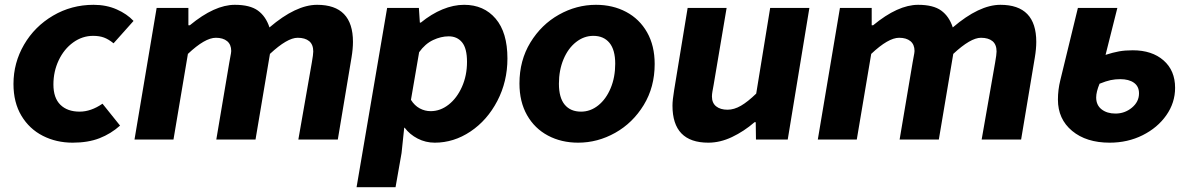

<svg xmlns="http://www.w3.org/2000/svg" viewBox="-20 -580 4954 798"><path d="M36 -231Q36 -319 80 -394.5Q124 -470 200.5 -515Q277 -560 369 -560Q422 -560 465 -541Q508 -522 535 -493L452 -400Q431 -417 412 -424Q393 -431 367 -431Q322 -431 284 -403.5Q246 -376 224 -329.5Q202 -283 202 -229Q202 -173 231 -144.5Q260 -116 311 -116Q358 -116 406 -149L479 -58Q441 -24 393.5 -5.5Q346 13 282 13Q214 13 158 -15.5Q102 -44 69 -99Q36 -154 36 -231Z M631 -547H763V-475H769Q872 -560 956 -560Q1019 -560 1052 -536Q1085 -512 1100 -466Q1210 -560 1298 -560Q1447 -560 1447 -406Q1447 -377 1441 -341L1384 0H1220L1276 -320Q1282 -354 1282 -366Q1282 -395 1265 -409Q1248 -423 1217 -423Q1174 -423 1102 -356L1042 0H879L933 -320L937 -342Q941 -362 941 -368Q941 -395 924 -409Q907 -423 877 -423Q832 -423 761 -356L701 0H539Z M1589 -547H1721L1725 -486H1729Q1773 -522 1819 -541Q1865 -560 1909 -560Q1991 -560 2040 -502.5Q2089 -445 2089 -337Q2089 -241 2047 -160.5Q2005 -80 1935.5 -33.5Q1866 13 1787 13Q1749 13 1716 -4Q1683 -21 1662 -49H1660L1649 56L1624 198H1462ZM1921 -323Q1921 -379 1900.5 -404Q1880 -429 1845 -429Q1813 -429 1780 -413.5Q1747 -398 1722 -363L1688 -165Q1703 -141 1724.5 -129.5Q1746 -118 1770 -118Q1810 -118 1844.5 -145Q1879 -172 1900 -219Q1921 -266 1921 -323Z M2139 -233Q2139 -329 2184.5 -403.5Q2230 -478 2303 -519Q2376 -560 2457 -560Q2527 -560 2582.5 -530.5Q2638 -501 2669.5 -445.5Q2701 -390 2701 -314Q2701 -218 2655.5 -143.5Q2610 -69 2537 -28Q2464 13 2383 13Q2313 13 2257.5 -16.5Q2202 -46 2170.5 -101.5Q2139 -157 2139 -233ZM2537 -315Q2537 -373 2513 -402Q2489 -431 2446 -431Q2407 -431 2374 -405Q2341 -379 2322 -333.5Q2303 -288 2303 -232Q2303 -174 2327 -145Q2351 -116 2395 -116Q2434 -116 2466.5 -142Q2499 -168 2518 -213.5Q2537 -259 2537 -315Z M2775 -141Q2775 -164 2782 -206L2838 -547H3000L2946 -227Q2943 -211 2941 -199.5Q2939 -188 2939 -179Q2939 -152 2956.5 -138Q2974 -124 3004 -124Q3031 -124 3059.5 -140.5Q3088 -157 3123 -191L3181 -547H3344L3254 0H3122L3121 -72H3116Q3072 -34 3022.5 -10.5Q2973 13 2924 13Q2775 13 2775 -141Z M3471 -547H3603V-475H3609Q3712 -560 3796 -560Q3859 -560 3892 -536Q3925 -512 3940 -466Q4050 -560 4138 -560Q4287 -560 4287 -406Q4287 -377 4281 -341L4224 0H4060L4116 -320Q4122 -354 4122 -366Q4122 -395 4105 -409Q4088 -423 4057 -423Q4014 -423 3942 -356L3882 0H3719L3773 -320L3777 -342Q3781 -362 3781 -368Q3781 -395 3764 -409Q3747 -423 3717 -423Q3672 -423 3601 -356L3541 0H3379Z M4377 -166Q4377 -207 4387 -247L4460 -547H4624L4575 -352Q4606 -362 4631 -366.5Q4656 -371 4688 -371Q4768 -371 4816 -329Q4864 -287 4864 -215Q4864 -153 4827.5 -101Q4791 -49 4729 -18Q4667 13 4592 13Q4495 13 4436 -36Q4377 -85 4377 -166ZM4714 -192Q4714 -221 4693 -236Q4672 -251 4636 -251Q4615 -251 4596 -247Q4577 -243 4550 -232Q4536 -198 4536 -175Q4536 -143 4558.5 -125.5Q4581 -108 4616 -108Q4655 -108 4684.5 -132.5Q4714 -157 4714 -192Z"/></svg>

Font: Nebula Sans Bold
Style: Regular
Weight: 700
Italic angle: -9°
Designer: Paul D. Hunt for Adobe (as Source Sans)
Foundry: Nebula Entertainment & Broadcasting LLC
Version: Version 1.010